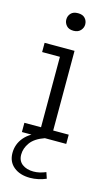

<svg xmlns="http://www.w3.org/2000/svg" viewBox="-116 -599 478 824"><g transform="rotate(15 123.5 -187.0)"><path d="M23 0V-41H97V-354H18V-395H151V-41H220V0ZM124 -477Q103 -477 92.5 -489Q82 -501 82 -516Q82 -532 92.5 -543.5Q103 -555 124 -555Q145 -555 155.5 -543.5Q166 -532 166 -516Q166 -501 155 -489Q144 -477 124 -477ZM107 181Q62 181 34.5 158.5Q7 136 7 97Q7 58 32 28Q57 -2 108 -19L125 0Q82 15 63.5 40.5Q45 66 45 94Q45 122 64.5 136.5Q84 151 114 151Q128 151 141 148Q154 145 169 139L178 166Q162 173 143.5 177Q125 181 107 181Z"/></g></svg>

Font: Rokkitt SemiBold Light
Style: Regular
Weight: 300
Version: Version 3.103